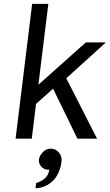

<svg xmlns="http://www.w3.org/2000/svg" viewBox="-20 -720 570 997"><path d="M99 -120 111 -219 426 -500H530L296 -288L270 -272ZM61 0 147 -700H231L145 0ZM382 0 251 -269 320 -322 484 0ZM164 257Q164 257 165 250Q166 243 167 236.5Q168 230 168 230Q168 230 177.5 227Q187 224 199.5 216.5Q212 209 222.5 195.5Q233 182 236 160Q235 161 232 161Q229 161 228 161Q208 161 194 144.5Q180 128 182 109Q185 88 202.5 70Q220 52 242 52Q261 52 274.5 61.5Q288 71 295 87Q302 103 299 122Q295 152 283.5 177Q272 202 254 219.5Q236 237 213 247Q190 257 164 257Z"/></svg>

Font: Inclusive Sans
Style: Italic
Weight: 400
Italic angle: -7°
Designer: Olivia King
Foundry: Olivia King
Version: Version 2.004